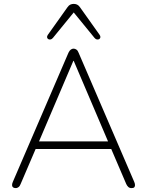

<svg xmlns="http://www.w3.org/2000/svg" viewBox="-20 -961 756 987"><path d="M62 6Q52 6 47 2Q42 -2 42 -9.5Q42 -17 46 -26L332 -690Q337 -701 344 -706Q351 -711 358 -711Q366 -711 373 -706Q380 -701 384 -690L670 -26Q674 -17 674 -9.5Q674 -2 670 2Q666 6 656 6Q646 6 639.5 0Q633 -6 629 -15L548 -204L575 -195H139L167 -204L86 -15Q82 -4 75 1Q68 6 62 6ZM357 -648 178 -228 156 -234H558L538 -228L359 -648ZM252 -766Q246 -759 239.5 -758Q233 -757 228 -760Q223 -763 222 -769Q221 -775 226 -782L327 -924Q334 -934 342 -937.5Q350 -941 359 -941Q368 -941 376 -937.5Q384 -934 391 -924L492 -782Q497 -775 496 -769Q495 -763 490 -760Q485 -757 478.5 -758Q472 -759 466 -766L359 -897Z"/></svg>

Font: Nunito ExtraLight
Style: Regular
Weight: 200
Designer: Vernon Adams
Foundry: Vernon Adams
Version: Version 3.602